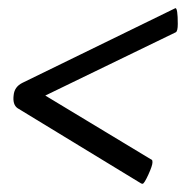

<svg xmlns="http://www.w3.org/2000/svg" viewBox="-20 -440 483 474"><path d="M91.8 -204.1 355.5 -44.9Q356.4 -43 356.4 -39.1Q356.4 -31.2 346.2 -8.8Q335.9 13.7 332 13.7Q330.1 13.7 328.1 12.7L23.4 -172.9Q10.7 -181.6 13.7 -205.1Q15.6 -225.6 35.2 -235.4L409.2 -418L413.1 -419.9Q418.9 -419.9 418.9 -380.9Q418.9 -363.3 414.1 -360.4Z"/></svg>

Font: Crimson
Style: SemiboldItalic
Weight: 600
Italic angle: -11°
Version: Version 0.8 ; ttfautohint (v1.00) -l 8 -r 50 -G 200 -x 14 -D